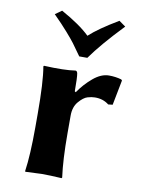

<svg xmlns="http://www.w3.org/2000/svg" viewBox="-78 -719 577 776"><g transform="rotate(10 210.5 -330.5)"><path d="M86.9 -645 113.8 -664.1Q191.9 -621.1 231.9 -582Q270 -617.2 349.1 -664.1L376 -645Q290 -555.2 247.1 -494.1H213.9Q189 -529.3 179 -542.7Q168.9 -556.2 145.5 -583Q122.1 -609.9 86.9 -645ZM225.1 -349.1Q249 -384.3 281.5 -411.6Q314 -439 346.2 -439Q373 -439 397 -432.1L400.9 -428.2L380.9 -325.2L362.8 -323.2Q338.9 -342.3 305.2 -341.8Q292 -341.8 275.4 -336.9Q258.8 -332 240 -310.1Q221.2 -288.1 221.2 -252.9V-180.2Q221.2 -71.3 231 0L229 2.9Q181.2 0 147 0L80.1 2.9L79.1 0Q88.9 -67.9 88.9 -180.2V-234.9Q88.9 -367.7 78.1 -429.2L80.1 -432.1Q165 -428.2 209 -435.1Q215.8 -435.1 217.8 -424.8Q220.7 -409.2 220.7 -352.1Z"/></g></svg>

Font: Linux Biolinum
Style: Bold
Weight: 700
Designer: Philipp H. Poll
Foundry: Philipp H. Poll
Version: Version 1.3.2 ; ttfautohint (v0.9)